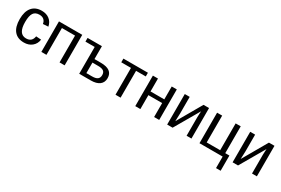

<svg xmlns="http://www.w3.org/2000/svg" viewBox="81 -1608 4206 2877"><g transform="rotate(30 2184.0 -169.5)"><path d="M134 -267Q134 -60 268 -60Q369 -60 385 -163L474 -157Q463 -81 408 -35.5Q353 10 270 10Q159 10 100.5 -60Q42 -130 42 -265Q42 -397 101 -467.5Q160 -538 269 -538Q350 -538 403.5 -496Q457 -454 471 -380L380 -374Q374 -418 345.5 -443.5Q317 -469 267 -469Q197 -469 165.5 -422Q134 -375 134 -267Z M569 -528H972V0H884V-464H657V0H569Z M1312 -305H1423Q1626 -305 1626 -155Q1626 -80 1573.5 -40Q1521 0 1424 0H1224V-464H1064V-528H1312ZM1312 -244V-62H1411Q1474 -62 1503.5 -84.5Q1533 -107 1533 -155Q1533 -201 1504.5 -222.5Q1476 -244 1411 -244Z M1684 -464V-528H2108V-464H1940V0H1852V-464Z M2194 -528H2282V-305H2520V-528H2608V0H2520V-241H2282V0H2194Z M2746 -528H2831V-239L2826 -104L3070 -528H3166V0H3082V-322Q3082 -329 3084 -375L3087 -426L2840 0H2746Z M3305 -528H3393V-64H3626V-528H3714V-64H3786V199H3706V0H3305Z M3878 -528H3963V-239L3958 -104L4202 -528H4298V0H4214V-322Q4214 -329 4216 -375L4219 -426L3972 0H3878Z"/></g></svg>

Font: Libra Sans
Style: Regular
Weight: 400
Foundry: Context Ltd
Version: Version 1.002